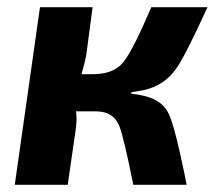

<svg xmlns="http://www.w3.org/2000/svg" viewBox="-20 -513 600 533"><path d="M345 -257 344 -253Q377 -249 396.5 -242Q416 -235 430.5 -222Q445 -209 454 -183.5Q463 -158 471.5 -123Q480 -88 492 -31Q496 -11 498 0H350Q322 -140 310 -166Q295 -199 259 -203Q251 -204 240 -204H191Q194 -183 191 -159L168 0H21L91 -493H237L220 -364Q216 -339 206 -307H238Q295 -307 322 -340Q349 -373 400 -493H556Q492 -353 468 -321Q436 -276 380 -263Q365 -260 345 -257Z"/></svg>

Font: Ezarion
Style: Bold Italic
Weight: 700
Italic angle: -8°
Designer: Natanael Gama
Version: Version 1.001;PS 001.001;hotconv 1.0.70;makeotf.lib2.5.58329